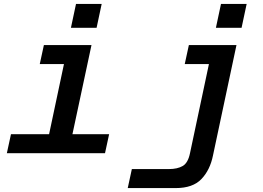

<svg xmlns="http://www.w3.org/2000/svg" viewBox="-20 -782 1340 980"><path d="M210 0 327 -552H447L329 0ZM15 0 36 -97H537L516 0ZM183 -455 204 -552H387L366 -455ZM342 -640 368 -762H499L473 -640ZM1187 -552 1067 12Q1052 86 1008 132Q964 178 877 178H632L653 81H841Q886 81 913 65Q940 49 950 -1L1067 -552ZM923 -455 944 -552H1127L1106 -455ZM1082 -640 1108 -762H1239L1213 -640Z"/></svg>

Font: Azeret Mono Thin Medium
Style: Italic
Weight: 500
Italic angle: -12°
Version: Version 1.002